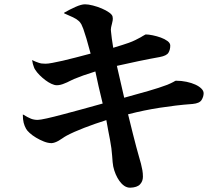

<svg xmlns="http://www.w3.org/2000/svg" viewBox="-20 -820 1040 892"><path d="M722 -555Q677 -547 624 -536Q571 -525 523 -514L557 -366Q619 -383 669.5 -397.5Q720 -412 757 -426Q776 -434 785 -439Q789 -441 792 -443Q795 -445 798 -445Q823 -445 846.5 -440Q870 -435 887.5 -427Q905 -419 915.5 -408.5Q926 -398 926 -387Q926 -371 916.5 -355.5Q907 -340 875 -337Q833 -334 796 -329.5Q759 -325 723 -319.5Q687 -314 650.5 -306.5Q614 -299 575 -289Q589 -233 597.5 -198Q606 -163 613 -138Q620 -113 625 -94.5Q630 -76 635 -59Q639 -43 641.5 -29Q644 -15 644 1Q644 22 630.5 36.5Q617 51 585 52Q570 52 557.5 43.5Q545 35 535 21Q525 7 517.5 -10.5Q510 -28 506 -47Q503 -63 501 -96Q499 -129 491 -171Q487 -191 483 -212.5Q479 -234 474 -262Q420 -245 371 -226Q322 -207 290 -190Q279 -184 270 -177.5Q261 -171 252 -166Q234 -156 220 -155Q203 -155 184 -162.5Q165 -170 147.5 -180.5Q130 -191 117.5 -202.5Q105 -214 101 -222Q94 -234 90 -249.5Q86 -265 86 -288H87Q110 -274 124 -268.5Q138 -263 155 -263Q166 -263 197.5 -270Q229 -277 270 -288Q312 -299 359.5 -312Q407 -325 457 -339Q446 -383 438 -419Q430 -455 423 -488Q391 -478 367 -469.5Q343 -461 324 -453Q312 -448 302 -442.5Q292 -437 281 -433Q261 -424 244 -424Q233 -424 219 -430.5Q205 -437 191 -447.5Q177 -458 164 -471Q151 -484 143 -497Q139 -503 137.5 -508.5Q136 -514 134 -519Q132 -524 131.5 -529.5Q131 -535 129 -541Q138 -537 144.5 -534Q151 -531 158 -529Q166 -526 173.5 -525Q181 -524 192 -524Q203 -524 224 -528Q245 -532 272 -538Q300 -545 332.5 -553Q365 -561 401 -571Q390 -613 381.5 -641Q373 -669 367 -686Q362 -698 358 -707Q355 -712 352 -716Q349 -720 344 -724Q335 -732 319.5 -739.5Q304 -747 278 -758V-761Q304 -776 331 -788Q358 -800 375 -800Q390 -800 411.5 -794.5Q433 -789 453 -780.5Q473 -772 487 -762Q501 -752 503 -743Q505 -733 503.5 -725Q502 -717 500 -709Q499 -705 498 -701Q497 -697 496 -692Q494 -683 496 -671Q497 -657 499.5 -640.5Q502 -624 506 -598Q532 -606 548 -611Q564 -616 578 -621Q595 -627 609 -634Q623 -641 634 -647Q639 -650 643 -652.5Q647 -655 651 -657Q653 -658 654.5 -659Q656 -660 657 -660Q670 -660 689.5 -656Q709 -652 727 -645.5Q745 -639 758 -629.5Q771 -620 771 -608Q771 -589 762.5 -575Q754 -561 722 -555Z"/></svg>

Font: XinYuGongZhangJiaSongA
Style: Regular
Weight: 900
Designer: XinYuGong
Foundry: Adobe Systems Incorporated
Version: Version 1.00